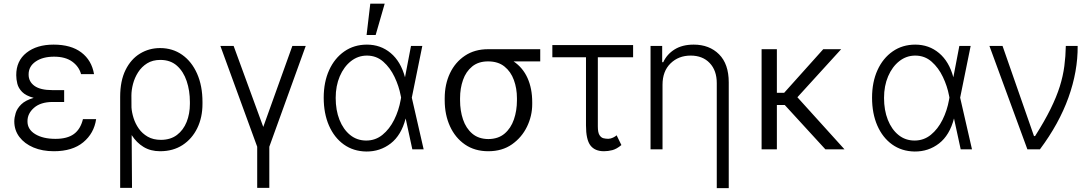

<svg xmlns="http://www.w3.org/2000/svg" viewBox="-20 -788 5764 1013"><path d="M318.5 -283.7V-250H257.1Q193.9 -249.6 159.3 -219.1Q124.6 -188.6 125 -148.1Q124.6 -105.5 165.7 -80.4Q206.7 -55.4 272.7 -55.4Q335.2 -55.4 370 -81Q404.8 -106.5 417.6 -159.4H487.2Q476.2 -84.5 419.2 -37.3Q362.2 9.9 264.2 9.9Q203.5 9.9 156.4 -9.9Q109.4 -29.8 82.4 -65.3Q55.4 -100.9 55.4 -147.7Q55.4 -167.3 62.7 -191.4Q70 -215.6 92 -237.2Q114 -258.9 157.7 -271.7Q116.1 -283 96.6 -303.1Q77.1 -323.2 71.4 -346.4Q65.7 -369.7 65.7 -391Q65.3 -466.6 119.7 -509.6Q174 -552.6 262.8 -552.6Q354.8 -552.6 409.3 -511.2Q463.8 -469.8 476.2 -396.7H407.7Q397 -436.8 361 -462.9Q324.9 -489 265.3 -489Q205.3 -489 168 -463.2Q130.7 -437.5 131 -394.9Q130.7 -357.6 161.8 -335Q192.8 -312.5 257.1 -312.5H318.5Z M614 203.1V-277Q614 -361.5 642.4 -418.9Q670.8 -476.2 718.8 -505.3Q766.7 -534.4 824.6 -534.4Q890.6 -534.4 941.1 -498.9Q991.5 -463.4 1019.9 -399.3Q1048.3 -335.2 1048.3 -250V-240.1Q1048.3 -168.3 1020.8 -111.9Q993.3 -55.4 943.2 -22.7Q893.1 9.9 824.6 9.9Q774.9 9.9 737.6 -12.6Q700.3 -35.2 674.7 -75.3L676.5 203.1ZM673.7 -220.9Q675.4 -195 684.7 -165.3Q693.9 -135.7 712.2 -109.6Q730.5 -83.5 759.4 -66.8Q788.4 -50.1 829.5 -50.1Q880 -50.4 913.7 -76Q947.4 -101.6 964.7 -144.7Q981.9 -187.9 981.9 -240.1V-250Q981.9 -310 964.8 -360.4Q947.8 -410.9 913.4 -441.4Q878.9 -471.9 826 -471.9Q785.2 -471.9 756.2 -453.8Q727.3 -435.7 708.8 -406.8Q690.3 -377.8 681.8 -345.2Q673.3 -312.5 673.3 -283.7Z M1142.8 -545.5H1212.7L1369 -118.3L1522.4 -545.5H1593L1400.9 -13.8V203.1H1337V-13.8Z M1912.3 11.4Q1844.5 10.3 1794 -25.7Q1743.6 -61.8 1715.7 -125.5Q1687.9 -189.3 1687.9 -272.4Q1687.9 -355.1 1716.6 -418.1Q1745.4 -481.2 1796.9 -516.9Q1848.4 -552.6 1915.8 -552.6Q1988.3 -552.6 2041.4 -508Q2094.5 -463.4 2116.8 -380.3L2148.4 -545.5H2208.1L2152.7 -272.7L2215.2 0H2155.5L2120.4 -162.3H2120Q2097.3 -74.6 2041.4 -31.2Q1985.4 12.1 1912.3 11.4ZM2096.2 -273.4 2094.1 -283.7Q2084.9 -333.1 2061.8 -381.7Q2038.7 -430.4 2002.3 -462.5Q1965.9 -494.7 1915.8 -494.7Q1869 -494.7 1831.7 -465.4Q1794.4 -436.1 1772.7 -385.5Q1751.1 -334.9 1751.1 -271.3Q1751.1 -206.7 1771.1 -155.9Q1791.2 -105.1 1827.4 -75.8Q1863.6 -46.5 1912.3 -46.5Q1960.9 -46.5 1998 -76.7Q2035.2 -106.9 2059.7 -156.1Q2084.2 -205.3 2094.1 -261.7ZM1914.1 -603.3 1933.6 -768.5H2009.6L1962 -603.3Z M2326.3 -258.5V-269.9Q2326.3 -343 2354 -401.5Q2381.7 -459.9 2433.1 -494.1Q2484.4 -528.4 2555 -528.4Q2556.5 -528.4 2557.9 -528.4H2830.3V-464.1H2689.6Q2738.6 -431.1 2763.3 -376.1Q2788 -321 2788 -248.6V-238.6Q2788 -176.5 2760.5 -119.7Q2733 -62.9 2681.3 -26.5Q2629.6 9.9 2556.5 9.9Q2484.7 9.9 2433.2 -25.6Q2381.7 -61.1 2354 -122Q2326.3 -182.9 2326.3 -258.5ZM2407.3 -269.9V-258.5Q2407.3 -204.2 2422.9 -157.7Q2438.6 -111.2 2471.8 -82.9Q2505 -54.7 2556.5 -54.3Q2608.7 -54.7 2642 -82.9Q2675.4 -111.2 2691.4 -157.7Q2707.4 -204.2 2707.4 -258.5V-269.9Q2707.4 -321.7 2691.2 -365.9Q2675.1 -410.2 2641.5 -437.1Q2608 -464.1 2555 -464.1Q2503.9 -464.1 2471.1 -437.1Q2438.2 -410.2 2422.8 -365.9Q2407.3 -321.7 2407.3 -269.9Z M3320.3 -550.1V-485.8H3134.2V-121.1Q3134.2 -88.4 3143.1 -74.9Q3152 -61.4 3164.2 -58.6Q3176.5 -55.8 3186.8 -55.8Q3189.6 -55.8 3190.7 -55.8Q3202.1 -56.1 3214.7 -62.1Q3227.3 -68.2 3233.3 -74.2L3258.5 -22.7Q3233.3 -1.8 3210.9 4.1Q3188.6 9.9 3166.5 9.9Q3118.6 9.9 3095.2 -20.6Q3071.7 -51.1 3071.7 -126.4V-485.8H2894.2V-550.1Z M3475.5 -340.9V0H3412.3V-545.5H3473.7V-459.9H3479.4Q3498.6 -501.8 3539.2 -527.2Q3579.9 -552.6 3639.9 -552.6Q3722.7 -552.6 3773.8 -501.4Q3824.9 -450.3 3824.9 -353.3V204.5H3761.7V-349.4Q3761.7 -416.2 3724.4 -455.4Q3687.1 -494.7 3623.9 -494.7Q3560 -494.7 3517.8 -453.5Q3475.5 -412.3 3475.5 -340.9Z M4078.8 -528.4V-298.3H4117.2L4323.5 -528.4H4418L4187.1 -274.9L4435.7 0H4334.9L4120.4 -234H4078.8V0H3998.2V-528.4Z M4805.4 11.4Q4737.6 10.3 4687.1 -25.7Q4636.7 -61.8 4608.8 -125.5Q4581 -189.3 4581 -272.4Q4581 -355.1 4609.7 -418.1Q4638.5 -481.2 4690 -516.9Q4741.5 -552.6 4808.9 -552.6Q4881.4 -552.6 4934.5 -508Q4987.6 -463.4 5009.9 -380.3L5041.5 -545.5H5101.2L5045.8 -272.7L5108.3 0H5048.7L5013.5 -162.3H5013.1Q4990.4 -74.6 4934.5 -31.2Q4878.6 12.1 4805.4 11.4ZM4989.3 -273.4 4987.2 -283.7Q4978 -333.1 4954.9 -381.7Q4931.8 -430.4 4895.4 -462.5Q4859 -494.7 4808.9 -494.7Q4762.1 -494.7 4724.8 -465.4Q4687.5 -436.1 4665.8 -385.5Q4644.2 -334.9 4644.2 -271.3Q4644.2 -206.7 4664.2 -155.9Q4684.3 -105.1 4720.5 -75.8Q4756.7 -46.5 4805.4 -46.5Q4854 -46.5 4891.2 -76.7Q4928.3 -106.9 4952.8 -156.1Q4977.3 -205.3 4987.2 -261.7Z M5400.6 0 5200.3 -545.5H5269.5L5435.4 -70H5441.1Q5491.1 -148.8 5522.7 -212.9Q5554.3 -277 5571.6 -332.2Q5588.8 -387.4 5595.5 -439.3Q5602.3 -491.1 5603.3 -545.5H5665.8Q5666.9 -411.9 5617.2 -273.4Q5567.5 -134.9 5466.6 0Z"/></svg>

Font: Inter UI Light
Style: Regular
Weight: 300
Designer: Rasmus Andersson
Foundry: rsms
Version: 3.2;8d6f07862